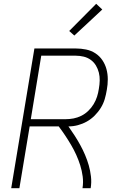

<svg xmlns="http://www.w3.org/2000/svg" viewBox="-20 -990 640 1010"><path d="M39 0 161 -735H379Q406 -735 433 -729.5Q460 -724 482 -709.5Q504 -695 518.5 -673.5Q533 -652 540 -626.5Q547 -601 547 -573Q547 -545 542 -518Q538 -493 531 -469Q524 -445 510.5 -423Q497 -401 478 -382Q459 -363 436.5 -350.5Q414 -338 389.5 -331.5Q365 -325 340 -325Q357 -301 372.5 -277Q388 -253 402 -227.5Q416 -202 427.5 -175Q439 -148 447 -120Q455 -92 458.5 -61.5Q462 -31 457 0H414Q419 -31 415 -61.5Q411 -92 402 -120.5Q393 -149 381 -175.5Q369 -202 354 -227.5Q339 -253 323 -277Q307 -301 289 -325H136L82 0ZM142 -363H325Q346 -363 367 -367Q388 -371 408 -381Q428 -391 444.5 -407Q461 -423 472.5 -442Q484 -461 490.5 -481.5Q497 -502 500 -523Q504 -545 504.5 -566.5Q505 -588 500 -608Q495 -628 484.5 -645.5Q474 -663 457.5 -675Q441 -687 420.5 -692Q400 -697 379 -697H197ZM371 -803 344 -827 486 -970 518 -940Z"/></svg>

Font: Iosevka Curly XLtEx
Style: Italic
Weight: 200
Width: 7
Italic angle: -9°
Monospace: yes
Designer: Belleve Invis
Foundry: Belleve Invis
Version: Version 11.1.0; ttfautohint (v1.8.3)